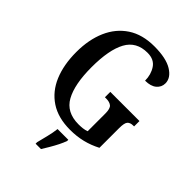

<svg xmlns="http://www.w3.org/2000/svg" viewBox="-267 -845 1187 1187"><g transform="rotate(45 326.5 -251.5)"><path d="M361 10Q256 10 186.5 -36Q117 -82 82.5 -164.5Q48 -247 48 -358Q48 -466 84 -548.5Q120 -631 190.5 -677.5Q261 -724 365 -724Q468 -724 521.5 -691Q575 -658 575 -610Q575 -577 549 -555Q523 -533 474 -533Q474 -586 447.5 -626Q421 -666 363 -666Q266 -666 223.5 -588Q181 -510 181 -358Q181 -209 224.5 -130Q268 -51 374 -51Q392 -51 410 -53Q428 -55 444 -61V-216Q444 -259 428 -272Q412 -285 382 -285H371V-332H626V-285H619Q593 -285 580.5 -271.5Q568 -258 568 -212V-40Q520 -15 469.5 -2.5Q419 10 361 10ZM271 208Q279 176 289 136Q299 96 303 61H397V71Q390 92 376.5 119Q363 146 347 173Q331 200 318 221H271Z"/></g></svg>

Font: Noto Serif Hebrew Condensed SemiBold
Style: Regular
Weight: 600
Width: 3
Designer: Monotype Design Team
Foundry: Monotype Imaging Inc.
Version: Version 2.004; ttfautohint (v1.8.4.7-5d5b)